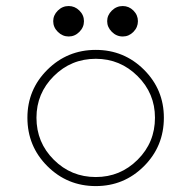

<svg xmlns="http://www.w3.org/2000/svg" viewBox="-20 -610 640 643"><path d="M158.2 -539.1Q158.2 -559.1 173.6 -574.5Q189 -589.8 210 -589.8Q230.5 -589.8 245.8 -574.7Q261.2 -559.6 261.2 -539.1Q261.2 -518.6 245.8 -503.2Q230.5 -487.8 210 -487.8Q189.5 -487.8 173.8 -503.2Q158.2 -518.6 158.2 -539.1ZM391.1 -487.8Q370.1 -487.8 354.5 -503.4Q338.9 -519 338.9 -539.1Q338.9 -559.1 354.5 -574.5Q370.1 -589.8 391.1 -589.8Q411.6 -589.8 426.8 -574.7Q441.9 -559.6 441.9 -539.1Q441.9 -518.6 426.8 -503.2Q411.6 -487.8 391.1 -487.8ZM300.8 13.2Q205.6 13.2 138.7 -53.5Q71.8 -120.1 71.8 -215.8Q71.8 -310.1 138.7 -376.5Q205.6 -442.9 300.8 -442.9Q395.5 -442.9 462.2 -376.5Q528.8 -310.1 528.8 -215.8Q528.8 -120.1 462.2 -53.5Q395.5 13.2 300.8 13.2ZM300.8 -17.1Q382.8 -17.1 440.9 -75Q499 -132.8 499 -215.8Q499 -297.4 440.7 -355.2Q382.3 -413.1 300.8 -413.1Q218.3 -413.1 160.2 -355.2Q102.1 -297.4 102.1 -215.8Q102.1 -132.8 160.2 -75Q218.3 -17.1 300.8 -17.1Z"/></svg>

Font: Compagnon Light
Style: Regular
Weight: 400
Designer: Juliette Duhe, Lea Pradine
Foundry: Velvetyne Type Foundry
Version: Version 1.000;PS 001.000;hotconv 1.0.88;makeotf.lib2.5.64775